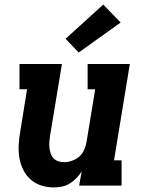

<svg xmlns="http://www.w3.org/2000/svg" viewBox="-20 -809 640 837"><path d="M214 8Q186 8 159.5 -0.5Q133 -9 113 -27Q93 -45 81 -69.5Q69 -94 64.5 -121Q60 -148 61.5 -177Q63 -206 68 -234L98 -420H65V-530H250L198 -216Q196 -203 195 -190Q194 -177 195.5 -164.5Q197 -152 201 -140Q205 -128 213.5 -119Q222 -110 234 -106Q246 -102 259 -102Q276 -102 293.5 -108Q311 -114 325 -126Q339 -138 346.5 -155Q354 -172 357 -189L395 -420H362V-530H546L477 -110H510V0H325L336 -61Q325 -45 312 -31.5Q299 -18 283 -8.5Q267 1 249.5 4.5Q232 8 214 8ZM323 -580 266 -640 430 -789 506 -711Z"/></svg>

Font: Iosevka Slab XBdExObl
Style: Regular
Weight: 800
Width: 7
Italic angle: -9°
Monospace: yes
Designer: Belleve Invis
Foundry: Belleve Invis
Version: Version 11.1.0; ttfautohint (v1.8.3)